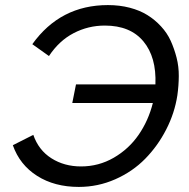

<svg xmlns="http://www.w3.org/2000/svg" viewBox="-20 -734 750 760"><path d="M407.2 -713.9Q453.6 -713.9 493.7 -703.4Q533.7 -692.9 563.5 -674.3Q593.3 -655.8 617.4 -629.6Q641.6 -603.5 655.8 -572.3Q669.9 -541 679 -505.6Q688 -470.2 687.7 -432.9Q687.5 -395.5 682.1 -356.9Q671.4 -286.6 637.9 -221.4Q604.5 -156.2 554.7 -105.5Q504.9 -54.7 436.3 -24.4Q367.7 5.9 292 5.9Q195.8 5.9 127 -37.8Q58.1 -81.5 30.8 -159.2L111.8 -200.2Q132.8 -139.6 183.6 -107.4Q234.4 -75.2 300.8 -75.2Q370.6 -75.2 430.2 -109.6Q489.7 -144 528.6 -200.2Q567.4 -256.3 585 -326.2H266.1L280.8 -399.9H595.2Q599.6 -507.8 547.6 -570.3Q495.6 -632.8 395 -632.8Q329.1 -632.8 271.5 -602.8Q213.9 -572.8 173.8 -512.2L107.9 -559.1Q218.8 -713.9 407.2 -713.9Z"/></svg>

Font: Rawline Medium
Style: Italic
Weight: 500
Italic angle: -12°
Designer: Matt McInerney, Pablo Impallari, Rodrigo Fuenzalida
Foundry: Matt McInerney, Pablo Impallari, Rodrigo Fuenzalida
Version: Version 4.020;PS 004.020;hotconv 1.0.88;makeotf.lib2.5.64775